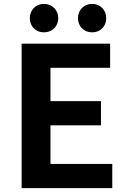

<svg xmlns="http://www.w3.org/2000/svg" viewBox="-20 -965 655 985"><path d="M91 0H556V-124H239V-322H498V-446H239V-617H545V-741H91ZM205 -799C248 -799 279 -830 279 -872C279 -913 248 -945 205 -945C163 -945 133 -913 133 -872C133 -830 163 -799 205 -799ZM453 -799C495 -799 525 -830 525 -872C525 -913 495 -945 453 -945C410 -945 380 -913 380 -872C380 -830 410 -799 453 -799Z"/></svg>

Font: Noto Sans TC
Style: Bold
Weight: 700
Designer: Ryoko NISHIZUKA 西塚涼子 (kana, bopomofo & ideographs); Paul D. Hunt (Latin, Greek & Cyrillic); Sandoll Communications 산돌커뮤니
Foundry: Adobe
Version: Version 2.004;hotconv 1.0.118;makeotfexe 2.5.65603